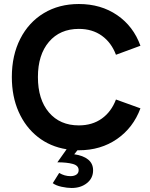

<svg xmlns="http://www.w3.org/2000/svg" viewBox="-20 -733 749 957"><path d="M366 16 350 36Q394 42 419 62Q444 82 444 116Q444 155 413.5 179.5Q383 204 337 204Q315 204 287 198Q259 192 243 180L275 129Q302 145 331 145Q349 145 360.5 137.5Q372 130 372 115Q372 92 342.5 84Q313 76 266 76L312 11Q230 -2 168.5 -50.5Q107 -99 73 -175.5Q39 -252 39 -349Q39 -457 81 -539.5Q123 -622 198.5 -667.5Q274 -713 373 -713Q483 -713 564 -657.5Q645 -602 680 -505L558 -460Q535 -521 487.5 -555Q440 -589 373 -589Q279 -589 224 -524.5Q169 -460 169 -349Q169 -237 224 -172.5Q279 -108 373 -108Q440 -108 487.5 -142Q535 -176 558 -237L680 -193Q644 -96 563 -40Q482 16 373 16Z"/></svg>

Font: Hanken Grotesk
Style: Bold
Weight: 700
Designer: Alfredo Marco Pradil
Foundry: Hanken Design Co.
Version: Version 3.014